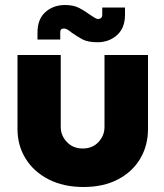

<svg xmlns="http://www.w3.org/2000/svg" viewBox="-20 -735 654 768"><path d="M314 13Q234 13 174.5 -17.5Q115 -48 82.5 -100.5Q50 -153 50 -219V-515H223V-227Q223 -193 247.5 -167Q272 -141 311 -141Q350 -141 374 -167Q398 -193 398 -227V-515H572V-219Q572 -153 541 -100.5Q510 -48 452 -17.5Q394 13 314 13ZM370 -566Q331 -566 309 -578Q287 -590 266 -605Q259 -611 251 -616Q243 -621 236 -621Q221 -621 221 -607V-577H130V-605Q130 -659 162 -687Q194 -715 240 -715Q274 -715 297 -703Q320 -691 340 -676Q348 -671 357 -665Q366 -659 373 -659Q379 -659 384 -663Q389 -667 389 -676V-705H480V-676Q480 -623 448 -594.5Q416 -566 370 -566Z"/></svg>

Font: MuseoModerno ExtraBold
Style: Regular
Weight: 800
Designer: Pablo Cosgaya, Héctor Gatti, Marcela Romero, and the Authors of The MuseoModerno Project.
Foundry: Omnibus-Type Team
Version: Version 1.001